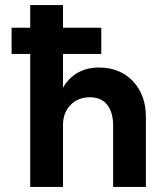

<svg xmlns="http://www.w3.org/2000/svg" viewBox="-20 -742 655 762"><path d="M100 -528H26V-632H100V-722H230V-632H382V-528H230V-394Q277 -474 374 -474Q415 -474 449 -460Q483 -446 507.5 -420Q532 -394 545.5 -358.5Q559 -323 559 -279V0H429V-244Q429 -296 405.5 -326Q382 -356 337 -356Q290 -356 260 -325.5Q230 -295 230 -245V0H100Z"/></svg>

Font: NT Somic Bold
Style: Regular
Weight: 700
Designer: Ravid Balaliev — lead type designer, mastering
Michael Voronin — secret advisor, marketing
Ivan Kovalenko — best boy
Foundry: NT Type
Version: Version 0.7